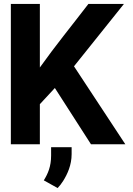

<svg xmlns="http://www.w3.org/2000/svg" viewBox="-20 -731 676 973"><path d="M35 0H182V-203L258 -285L441 0H615L355 -395L608 -711H428C346 -604 261 -500 182 -389V-711H35ZM202 183 272 222C282 212 291 200 300 186C322 151 343 105 343 50V15H239V57C239 113 223 149 202 183Z"/></svg>

Font: Asimov Pro
Style: Bd
Weight: 700
Designer: Google
Version: Version 2.000980; 2014